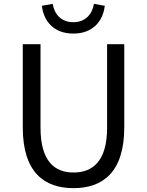

<svg xmlns="http://www.w3.org/2000/svg" viewBox="-20 -962 761 995"><path d="M361 13C510 13 624 -67 624 -302V-733H535V-300C535 -124 458 -68 361 -68C265 -68 190 -124 190 -300V-733H98V-302C98 -67 211 13 361 13ZM360 -788C463 -788 514 -854 523 -932L467 -942C458 -889 423 -847 360 -847C296 -847 262 -889 253 -942L197 -932C206 -854 257 -788 360 -788Z"/></svg>

Font: Noto Sans Mono CJK HK
Style: Regular
Weight: 400
Designer: Ryoko NISHIZUKA 西塚涼子 (kana, bopomofo & ideographs); Paul D. Hunt (Latin, Greek & Cyrillic); Sandoll Communications 산돌커뮤니
Foundry: Adobe
Version: Version 2.004;hotconv 1.0.118;makeotfexe 2.5.65603